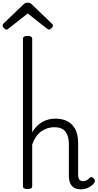

<svg xmlns="http://www.w3.org/2000/svg" viewBox="-68 -1418 739 1455"><path d="M546 17Q523 17 505.5 10.5Q488 4 476.5 -9Q465 -22 459.5 -41Q454 -60 454 -84V-326Q454 -386 428.5 -420Q403 -454 343 -454Q319 -454 294.5 -447Q270 -440 247.5 -424.5Q225 -409 207 -384Q189 -359 176 -322V-7Q176 4 167 9.5Q158 15 141 15Q123 15 114.5 9.5Q106 4 106 -7V-1124Q106 -1135 114.5 -1140.5Q123 -1146 141 -1146Q158 -1146 167 -1140.5Q176 -1135 176 -1124V-415Q191 -442 210.5 -461.5Q230 -481 253 -494Q276 -507 301.5 -513Q327 -519 353 -519Q403 -519 441 -500Q479 -481 501.5 -440.5Q524 -400 524 -334V-95Q524 -78 528 -67Q532 -56 540.5 -50.5Q549 -45 561 -45Q571 -45 579.5 -48Q588 -51 596.5 -57Q605 -63 612 -71Q619 -77 627.5 -75.5Q636 -74 643 -65Q650 -57 651 -49Q652 -41 646 -32Q635 -17 619 -6Q603 5 584 11Q565 17 546 17ZM-19 -1194Q-27 -1194 -37.5 -1204Q-48 -1214 -48 -1223Q-48 -1226 -47.5 -1229.5Q-47 -1233 -43 -1238L107 -1382Q114 -1388 121 -1393Q128 -1398 142 -1398Q156 -1398 163 -1393Q170 -1388 176 -1382L327 -1237Q332 -1233 332.5 -1229.5Q333 -1226 333 -1223Q333 -1214 322.5 -1204Q312 -1194 304 -1194Q298 -1194 294 -1197Q290 -1200 283 -1205L142 -1316L1 -1205Q-4 -1200 -8.5 -1197Q-13 -1194 -19 -1194Z"/></svg>

Font: Playwrite BR Light
Style: Regular
Weight: 300
Version: Version 1.003